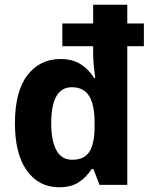

<svg xmlns="http://www.w3.org/2000/svg" viewBox="-20 -780 632 810"><path d="M229 10Q144 10 93.5 -60Q43 -130 43 -260Q43 -394 95.5 -462.5Q148 -531 235 -531Q286 -531 320.5 -509Q355 -487 377 -451H382Q379 -470 376 -499.5Q373 -529 373 -556V-585H243V-681H373V-760H517V-681H587V-585H517V0H400L374 -67H367Q344 -32 312 -11Q280 10 229 10ZM285 -106Q336 -106 357.5 -140.5Q379 -175 379 -246V-264Q379 -338 356 -375Q333 -412 283 -412Q196 -412 196 -259Q196 -188 217.5 -147Q239 -106 285 -106Z"/></svg>

Font: Noto Sans Lao UI SemCond
Style: Bold
Weight: 700
Width: 4
Designer: Monotype Design Team
Foundry: Monotype Imaging Inc.
Version: Version 2.000; ttfautohint (v1.8.4.7-5d5b)